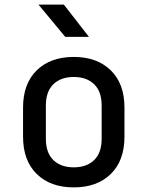

<svg xmlns="http://www.w3.org/2000/svg" viewBox="-20 -805 640 833"><path d="M300 8Q199 8 139.5 -50Q80 -108 80 -212V-338Q80 -442 139.5 -500Q199 -558 300 -558Q401 -558 460.5 -500Q520 -442 520 -338V-212Q520 -108 460.5 -50Q401 8 300 8ZM300 -79Q356 -79 388.5 -110.5Q421 -142 421 -203V-347Q421 -408 388.5 -439.5Q356 -471 300 -471Q244 -471 211.5 -439.5Q179 -408 179 -347V-203Q179 -142 211.5 -110.5Q244 -79 300 -79ZM263 -645 147 -785H257L366 -645Z"/></svg>

Font: JetBrains Mono NL Medium
Style: Regular
Weight: 500
Monospace: yes
Designer: Philipp Nurullin, Konstantin Bulenkov
Foundry: JetBrains
Version: Version 2.305; ttfautohint (v1.8.4.7-5d5b)